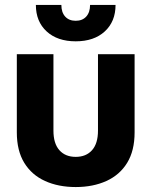

<svg xmlns="http://www.w3.org/2000/svg" viewBox="-20 -744 612 776"><path d="M286 12Q216 12 162 -12.5Q108 -37 78 -86Q48 -135 48 -209V-525H196V-216Q196 -164 220 -137Q244 -110 286 -110Q328 -110 352 -137Q376 -164 376 -216V-525H524V-209Q524 -135 494 -86Q464 -37 410 -12.5Q356 12 286 12ZM286 -577Q212 -577 168.5 -617Q125 -657 125 -724H228Q228 -694 243.5 -677Q259 -660 286 -660Q313 -660 328.5 -677Q344 -694 344 -724H447Q447 -657 403.5 -617Q360 -577 286 -577Z"/></svg>

Font: TikTok Sans 24pt
Style: Bold
Weight: 700
Version: Version 4.000